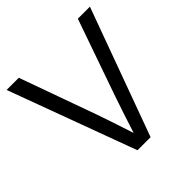

<svg xmlns="http://www.w3.org/2000/svg" viewBox="-190 -881 1033 1033"><g transform="rotate(-45 326.5 -364.0)"><path d="M9.8 -727.5H102.5L259.8 -289.1Q279.3 -234.9 341.8 -43H317.4Q344.2 -126.5 364 -187Q383.8 -247.6 398.4 -289.1L551.8 -727.5H643.6L377.9 0H278.3Z"/></g></svg>

Font: Intratopia Thin
Style: Regular
Weight: 100
Designer: Rasmus Andersson
Foundry: rsms
Version: Version 3.000;Glyphs 3.2.3 (3260)